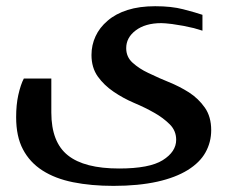

<svg xmlns="http://www.w3.org/2000/svg" viewBox="-20 -420 735 621"><path d="M481.9 -399.9Q534.7 -399.9 572.3 -390.1Q615.2 -378.9 634.8 -372.1V-320.8Q611.8 -328.1 606.9 -329.1Q585.4 -334 573.2 -336.4Q554.7 -339.8 536.6 -342.3Q512.2 -345.2 502 -345.2Q449.7 -345.2 418.5 -321.3Q388.2 -298.3 388.2 -264.2Q388.2 -235.8 408.7 -217.3Q430.2 -197.8 459.5 -184.1Q499.5 -165 525.4 -154.8Q560.5 -140.6 591.3 -121.1Q621.6 -101.6 642.6 -71.8Q663.1 -42.5 663.1 1Q663.1 40 644.5 73.2Q626.5 105.5 587.4 129.9Q547.9 154.3 489.3 167.5Q427.7 181.2 347.2 181.2Q274.9 181.2 216.3 169.4Q158.2 157.7 117.2 131.3Q76.2 105 54.2 63Q32.2 21.5 32.2 -41Q32.2 -81.1 39.1 -112.3Q46.9 -147 57.1 -166H146V-56.2Q146 40 199.7 82.5Q252.9 125 365.2 125Q463.4 125 506.3 98.1Q549.8 70.8 549.8 32.2Q549.8 2.9 529.3 -17.6Q507.8 -39.1 479 -55.2Q449.2 -72.3 413.1 -87.4Q377.9 -102.5 347.2 -123.5Q316.4 -144.5 296.4 -172.4Q275.9 -201.2 275.9 -242.2Q275.9 -274.4 289.1 -302.7Q301.8 -330.6 328.1 -353Q354 -375.5 392.6 -387.7Q430.7 -399.9 481.9 -399.9Z"/></svg>

Font: SimahzazaarabicW05-Medium
Style: Regular
Weight: 500
Designer: Ahmed zaza
Foundry: Ahmed zaza
Version: Version 1.001